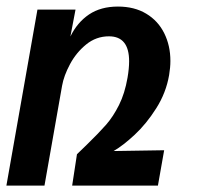

<svg xmlns="http://www.w3.org/2000/svg" viewBox="-21 -580 641 600"><path d="M96 -550H215L199 -466Q220.5 -510 257.2 -534.8Q294 -559.5 347.5 -559.5Q399 -559.5 436 -537.2Q473 -515 492.2 -476.2Q511.5 -437.5 511.5 -389.5Q511.5 -369.5 507.5 -345.5Q498 -290 467.2 -241.5Q436.5 -193 400 -159Q363.5 -125 334 -108L492 -110.5L472.5 0H204.5L219.5 -98L251 -128.5Q288.5 -165 310.8 -190.5Q333 -216 351 -252Q369 -288 377.5 -337Q382.5 -366 382.5 -388.5Q382.5 -466.5 319.5 -466.5Q279.5 -466.5 248.2 -441Q217 -415.5 197.8 -379.5Q178.5 -343.5 173 -312L118 0H-1Z"/></svg>

Font: JuliaMono
Style: Bold Italic
Weight: 700
Italic angle: -9°
Monospace: yes
Designer: cormullion
Foundry: corm
Version: Version 0.057; ttfautohint (v1.8.4)